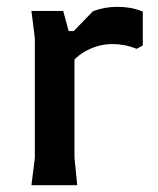

<svg xmlns="http://www.w3.org/2000/svg" viewBox="-20 -542 463 562"><path d="M72 0 82 -80V-430L72 -510H165L181 -451H198V-80L206 0ZM158 -306V-412L252 -509Q286 -522 323 -522Q342 -522 360.5 -519Q379 -516 398 -508V-409L380 -399Q360 -407 342.5 -410Q325 -413 310 -413Q263 -413 222.5 -387.5Q182 -362 158 -306Z"/></svg>

Font: AR One Sans SemiBold
Style: Regular
Weight: 600
Designer: Niteesh Yadav
Foundry: Niteesh Yadav
Version: Version 1.001;gftools[0.9.33]